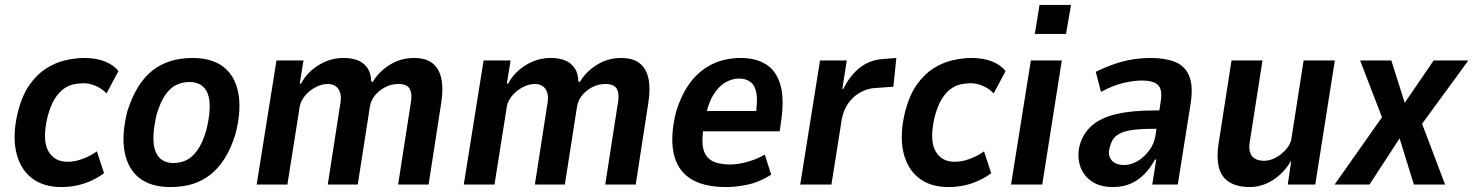

<svg xmlns="http://www.w3.org/2000/svg" viewBox="-20 -745 5947 775"><path d="M227 10Q153 10 106 -28Q59 -66 44.5 -135Q30 -204 53 -296Q70 -361 99.5 -403Q129 -445 166 -468.5Q203 -492 243 -501.5Q283 -511 321 -511Q369 -511 404.5 -496.5Q440 -482 458 -458L410 -368Q392 -387 367 -398Q342 -409 316 -409Q296 -409 276 -404.5Q256 -400 236.5 -386Q217 -372 200.5 -345.5Q184 -319 172 -274Q150 -180 174.5 -136Q199 -92 252 -92Q283 -92 314.5 -104Q346 -116 371 -134L400 -46Q379 -30 351.5 -17Q324 -4 293 3Q262 10 227 10Z M668 10Q589 10 542.5 -26.5Q496 -63 483 -132Q470 -201 494 -296Q512 -353 537.5 -394Q563 -435 595.5 -460.5Q628 -486 668.5 -498.5Q709 -511 757 -511Q836 -511 882.5 -474.5Q929 -438 942 -369.5Q955 -301 931 -206Q914 -149 888.5 -108Q863 -67 830.5 -41Q798 -15 758 -2.5Q718 10 668 10ZM680 -87Q708 -87 731.5 -98Q755 -109 776 -137.5Q797 -166 813 -220Q837 -320 818.5 -367Q800 -414 744 -414Q719 -414 694.5 -403.5Q670 -393 649 -364.5Q628 -336 612 -282Q589 -182 607.5 -134.5Q626 -87 680 -87Z M1016 0 1096 -501H1205L1190 -408L1195 -407Q1219 -453 1266 -482Q1313 -511 1366 -511Q1422 -511 1450 -485.5Q1478 -460 1478 -418L1484 -413Q1507 -454 1552 -482.5Q1597 -511 1651 -511Q1699 -511 1726 -489.5Q1753 -468 1761.5 -427.5Q1770 -387 1761 -330L1710 0H1587L1636 -316Q1643 -351 1639.5 -370Q1636 -389 1623.5 -397.5Q1611 -406 1588 -406Q1559 -406 1534.5 -393Q1510 -380 1493.5 -360Q1477 -340 1473 -314L1424 0H1303L1352 -316Q1359 -350 1353.5 -369Q1348 -388 1335 -397Q1322 -406 1303 -406Q1283 -406 1263.5 -397.5Q1244 -389 1228.5 -376Q1213 -363 1203 -347.5Q1193 -332 1190 -316L1140 0Z M1852 0 1932 -501H2041L2026 -408L2031 -407Q2055 -453 2102 -482Q2149 -511 2202 -511Q2258 -511 2286 -485.5Q2314 -460 2314 -418L2320 -413Q2343 -454 2388 -482.5Q2433 -511 2487 -511Q2535 -511 2562 -489.5Q2589 -468 2597.5 -427.5Q2606 -387 2597 -330L2546 0H2423L2472 -316Q2479 -351 2475.5 -370Q2472 -389 2459.5 -397.5Q2447 -406 2424 -406Q2395 -406 2370.5 -393Q2346 -380 2329.5 -360Q2313 -340 2309 -314L2260 0H2139L2188 -316Q2195 -350 2189.5 -369Q2184 -388 2171 -397Q2158 -406 2139 -406Q2119 -406 2099.5 -397.5Q2080 -389 2064.5 -376Q2049 -363 2039 -347.5Q2029 -332 2026 -316L1976 0Z M2913 10Q2817 10 2764.5 -25.5Q2712 -61 2698.5 -129.5Q2685 -198 2709 -294Q2732 -368 2769 -415.5Q2806 -463 2857 -487Q2908 -511 2971 -511Q3029 -511 3070 -486.5Q3111 -462 3128.5 -408Q3146 -354 3134 -263L3127 -215H2799L2812 -297H3047L3029 -274Q3039 -335 3033.5 -367.5Q3028 -400 3009.5 -414Q2991 -428 2963 -428Q2934 -428 2906 -411Q2878 -394 2857 -358Q2836 -322 2825 -261L2821 -236Q2811 -180 2818.5 -146Q2826 -112 2853 -96.5Q2880 -81 2927 -81Q2957 -81 2994.5 -91Q3032 -101 3067 -121L3093 -40Q3046 -10 2999 0Q2952 10 2913 10Z M3210 0 3290 -501H3398L3380 -386H3384Q3411 -441 3451.5 -472.5Q3492 -504 3547 -507L3598 -511L3586 -395L3504 -389Q3477 -386 3450 -370.5Q3423 -355 3404 -328Q3385 -301 3378 -265L3336 0Z M3808 10Q3734 10 3687 -28Q3640 -66 3625.5 -135Q3611 -204 3634 -296Q3651 -361 3680.5 -403Q3710 -445 3747 -468.5Q3784 -492 3824 -501.5Q3864 -511 3902 -511Q3950 -511 3985.5 -496.5Q4021 -482 4039 -458L3991 -368Q3973 -387 3948 -398Q3923 -409 3897 -409Q3877 -409 3857 -404.5Q3837 -400 3817.5 -386Q3798 -372 3781.5 -345.5Q3765 -319 3753 -274Q3731 -180 3755.5 -136Q3780 -92 3833 -92Q3864 -92 3895.5 -104Q3927 -116 3952 -134L3981 -46Q3960 -30 3932.5 -17Q3905 -4 3874 3Q3843 10 3808 10Z M4157 -608 4176 -725H4303L4283 -608ZM4061 0 4141 -501H4266L4187 0Z M4472 10Q4419 10 4385 -14Q4351 -38 4339 -77.5Q4327 -117 4339 -162Q4354 -210 4389.5 -240Q4425 -270 4486 -284.5Q4547 -299 4635 -299H4679L4669 -225H4632Q4581 -225 4545 -219.5Q4509 -214 4488.5 -199Q4468 -184 4460 -152Q4450 -121 4465.5 -100Q4481 -79 4519 -79Q4545 -79 4571.5 -94.5Q4598 -110 4619 -138Q4640 -166 4645 -204L4665 -334Q4673 -384 4654 -402Q4635 -420 4589 -420Q4558 -420 4516 -410.5Q4474 -401 4424 -374L4403 -455Q4444 -475 4481 -487.5Q4518 -500 4554 -505.5Q4590 -511 4625 -511Q4682 -511 4722 -495.5Q4762 -480 4779.5 -440Q4797 -400 4786 -327L4734 0H4631L4647 -101H4642Q4625 -69 4600.5 -43.5Q4576 -18 4544.5 -4Q4513 10 4472 10Z M5025 10Q4973 10 4941 -10.5Q4909 -31 4899.5 -71.5Q4890 -112 4899 -167L4951 -501H5076L5026 -181Q5020 -151 5025 -132.5Q5030 -114 5045 -105Q5060 -96 5082 -96Q5106 -96 5130 -109Q5154 -122 5172 -143Q5190 -164 5193 -187L5242 -501H5368L5289 0H5178L5192 -95H5191Q5161 -45 5117 -17.5Q5073 10 5025 10Z M5367 0 5574 -294 5579 -218 5470 -501H5596L5652 -324H5646L5767 -501H5907L5701 -219L5704 -288L5813 0H5687L5629 -188L5631 -189L5508 0Z"/></svg>

Font: Nunito Sans 7pt Condensed
Style: Bold Italic
Weight: 700
Width: 3
Italic angle: -9°
Designer: Vernon Adams
Foundry: Vernon Adams
Version: Version 3.101;gftools[0.9.27]